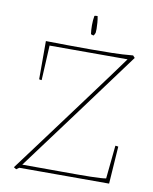

<svg xmlns="http://www.w3.org/2000/svg" viewBox="-90 -883 765 960"><g transform="rotate(10 292.0 -402.5)"><path d="M59 10 46 2Q94 -62 148 -135Q202 -208 257 -282Q312 -356 361.5 -423Q411 -490 450.5 -543.5Q490 -597 512 -628H116L107 -451Q100 -451 94 -453V-647Q145 -646 206 -645.5Q267 -645 320 -645Q373 -645 428.5 -646Q484 -647 536 -652L546 -641Q431 -484 316 -329.5Q201 -175 85 -18Q196 -18 284.5 -17.5Q373 -17 431 -18Q489 -19 510 -23L527 -192Q531 -192 534.5 -191.5Q538 -191 542 -190L529 0H73ZM310 -720Q307 -740 307 -765.5Q307 -791 311 -813Q315 -815 324 -815H327Q330 -801 331.5 -783Q333 -765 333 -750.5Q333 -736 332 -731Q332 -730 328.5 -723Q325 -716 324 -716Q319 -716 310 -720Z"/></g></svg>

Font: Labrada Thin
Style: Regular
Weight: 100
Designer: Mercedes Jáuregui
Foundry: Omnibus-Type Team
Version: Version 1.000; ttfautohint (v1.8.4.7-5d5b)